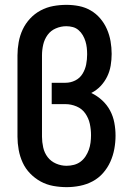

<svg xmlns="http://www.w3.org/2000/svg" viewBox="-20 -763 540 791"><path d="M255 8Q227 8 199.5 3Q172 -2 148 -15Q124 -28 104.5 -48Q85 -68 73.5 -93Q62 -118 57 -145.5Q52 -173 52 -200V-535Q52 -562 57 -589.5Q62 -617 73.5 -641.5Q85 -666 104 -686.5Q123 -707 147.5 -720Q172 -733 199 -738Q226 -743 254 -743Q280 -743 305.5 -738Q331 -733 353.5 -720Q376 -707 393 -687Q410 -667 420.5 -643Q431 -619 435.5 -593Q440 -567 440 -541Q440 -517 436 -493Q432 -469 421.5 -447.5Q411 -426 394.5 -408.5Q378 -391 356 -380Q381 -368 401 -349.5Q421 -331 433.5 -307.5Q446 -284 451 -257.5Q456 -231 456 -204Q456 -177 451 -149.5Q446 -122 434.5 -96.5Q423 -71 404.5 -50Q386 -29 361.5 -16Q337 -3 309.5 2.5Q282 8 255 8ZM254 -80Q270 -80 285 -84Q300 -88 312 -97Q324 -106 332.5 -119Q341 -132 346 -146Q351 -160 353 -175.5Q355 -191 355 -206Q355 -230 350 -253Q345 -276 331.5 -295.5Q318 -315 295.5 -324.5Q273 -334 250 -334H193V-422H250Q271 -422 290 -431.5Q309 -441 320 -459Q331 -477 335 -497.5Q339 -518 339 -539Q339 -553 337.5 -566.5Q336 -580 332 -593Q328 -606 321 -618Q314 -630 303.5 -639Q293 -648 280 -651.5Q267 -655 253 -655Q231 -655 210 -646Q189 -637 176 -619Q163 -601 158 -579Q153 -557 153 -535V-200Q153 -178 158 -155.5Q163 -133 176.5 -115.5Q190 -98 211 -89Q232 -80 254 -80Z"/></svg>

Font: Iosevka SS18 Semibold
Style: Regular
Weight: 600
Monospace: yes
Designer: Belleve Invis
Foundry: Belleve Invis
Version: Version 25.1.1; ttfautohint (v1.8.4)